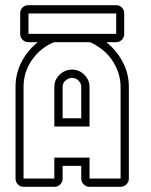

<svg xmlns="http://www.w3.org/2000/svg" viewBox="-20 -719 582 742"><path d="M58 -667Q58 -681 67 -690Q76 -699 90 -699H429Q442 -699 451 -690Q460 -681 460 -667V-588Q460 -575 451 -565.5Q442 -556 429 -556H391Q430 -525 454 -480Q478 -435 478 -383V-29Q478 -16 468.5 -6.5Q459 3 446 3H326Q313 3 303.5 -6.5Q294 -16 294 -29V-78H222V-29Q222 -16 213 -6.5Q204 3 190 3H71Q58 3 49 -6.5Q40 -16 40 -29V-383Q40 -435 63.5 -480Q87 -525 126 -556H90Q76 -556 67 -565.5Q58 -575 58 -588ZM326 -29H446V-383Q446 -412 437 -438.5Q428 -465 412.5 -487.5Q397 -510 375 -527.5Q353 -545 328 -556H189Q137 -535 104 -488Q71 -441 71 -383V-29H190V-110H326ZM190 -230V-383Q190 -411 210.5 -430.5Q231 -450 259 -450Q286 -450 306 -430Q326 -410 326 -383V-230ZM90 -588H429V-667H90ZM294 -262V-383Q294 -397 283.5 -407.5Q273 -418 259 -418Q245 -418 233.5 -408Q222 -398 222 -383V-262Z"/></svg>

Font: Lichte PostBus
Style: Regular
Weight: 400
Designer: Peter Wiegel
Version: Version 1.001